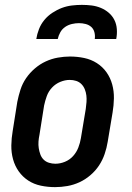

<svg xmlns="http://www.w3.org/2000/svg" viewBox="-20 -760 540 788"><path d="M206 8Q176 8 147.5 2Q119 -4 96 -19Q73 -34 57 -56.5Q41 -79 33.5 -106.5Q26 -134 26.5 -163.5Q27 -193 32 -222L51 -342Q56 -367 64 -392Q72 -417 87 -439Q102 -461 123 -479Q144 -497 168 -508Q192 -519 217.5 -523.5Q243 -528 267 -528Q297 -528 325.5 -522Q354 -516 377.5 -501Q401 -486 417 -463.5Q433 -441 440.5 -413.5Q448 -386 447.5 -356.5Q447 -327 442 -298L422 -178Q418 -153 409.5 -128Q401 -103 386.5 -81Q372 -59 351 -41Q330 -23 306 -12Q282 -1 256.5 3.5Q231 8 206 8ZM207 -88Q227 -88 246.5 -96Q266 -104 280 -119.5Q294 -135 301.5 -154.5Q309 -174 312 -193L332 -313Q334 -327 335 -341Q336 -355 334.5 -368Q333 -381 328 -393.5Q323 -406 314 -415Q305 -424 292.5 -428Q280 -432 266 -432Q247 -432 227.5 -424Q208 -416 193.5 -400.5Q179 -385 172 -365.5Q165 -346 161 -327L142 -207Q139 -193 138 -179Q137 -165 139 -152Q141 -139 145.5 -126.5Q150 -114 159 -105Q168 -96 181 -92Q194 -88 207 -88ZM129 -600Q132 -620 140 -640.5Q148 -661 162 -678Q176 -695 195 -707.5Q214 -720 234 -727.5Q254 -735 275 -737.5Q296 -740 316 -740Q337 -740 356.5 -737.5Q376 -735 394 -727.5Q412 -720 426.5 -707.5Q441 -695 449.5 -678Q458 -661 459.5 -640.5Q461 -620 457 -600H369Q371 -614 367.5 -627.5Q364 -641 354.5 -649.5Q345 -658 331.5 -661.5Q318 -665 304 -665Q290 -665 275 -661.5Q260 -658 247.5 -649.5Q235 -641 227.5 -627.5Q220 -614 217 -600Z"/></svg>

Font: Iosevka SS04 Oblique
Style: Bold
Weight: 700
Italic angle: -9°
Monospace: yes
Designer: Belleve Invis
Foundry: Belleve Invis
Version: Version 19.0.0; ttfautohint (v1.8.4)